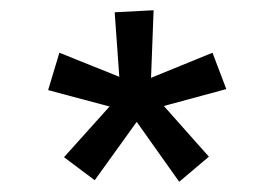

<svg xmlns="http://www.w3.org/2000/svg" viewBox="-20 -781 534 375"><path d="M105 -474 194 -573 74 -605 96 -678 213 -631 204 -757 280 -761 275 -629 395 -678 422 -607 300 -574 388 -475 330 -426 247 -543 165 -429Z"/></svg>

Font: Andada Pro SemiBold
Style: Regular
Weight: 600
Designer: Carolina Giovagnoli
Foundry: Huerta Tipografica
Version: Version 3.005